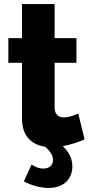

<svg xmlns="http://www.w3.org/2000/svg" viewBox="-20 -712 442 942"><path d="M288 5C327 -2 365 -15 395 -28L364 -155C345 -146 318 -136 294 -136C267 -136 248 -150 248 -185V-404H355V-525H248V-692H88V-525H21V-404H88V-130C88 -43 136 -2 201 8C226 29 240 50 240 73C240 100 221 115 192 115C172 115 153 108 135 95L97 178C138 200 182 210 219 210C297 210 335 162 335 104C335 63 316 32 288 5Z"/></svg>

Font: FIGSv2-sans-serif ExtraBold
Style: Regular
Weight: 800
Designer: Matt McInerney, Pablo Impallari, Rodrigo Fuenzalida,Mirko Velimirovic
Foundry: Matt McInerney, Pablo Impallari, Rodrigo Fuenzalida
Version: Version 4.021;hotconv 1.0.109;makeotfexe 2.5.65596